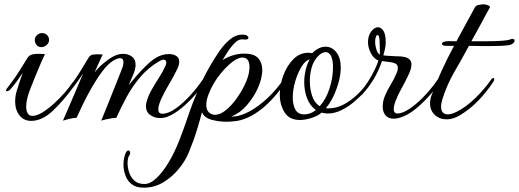

<svg xmlns="http://www.w3.org/2000/svg" viewBox="-20 -542 2400 888"><path d="M172 -324Q157 -324 149 -334Q141 -344 141 -357Q141 -371 151.5 -380Q162 -389 174 -389Q189 -389 198 -379.5Q207 -370 207 -357Q207 -344 196 -334Q185 -324 172 -324ZM124 17Q90 17 70 -8.5Q50 -34 50 -73Q50 -101 60 -130Q65 -146 72 -167.5Q79 -189 85 -205Q72 -186 58.5 -167Q45 -148 29 -130Q20 -120 12 -120Q8 -120 8 -124Q8 -128 13 -134Q48 -179 71.5 -217Q95 -255 107 -274Q115 -288 133 -291Q151 -294 164 -293Q168 -293 173 -292.5Q178 -292 188 -292Q182 -280 169.5 -251.5Q157 -223 144 -190.5Q131 -158 121 -133Q112 -111 106.5 -89Q101 -67 101 -49Q101 -30 108 -18Q115 -6 130 -6Q150 -6 176 -22Q202 -38 228.5 -62Q255 -86 277.5 -111.5Q300 -137 313 -157Q317 -163 322 -163Q327 -163 327 -155Q327 -149 323 -144Q271 -73 222.5 -28Q174 17 124 17Z M931 -185Q934 -185 934 -180Q934 -173 926 -161Q907 -131 878.5 -99Q850 -67 819.5 -42Q789 -17 761 -5Q742 4 720 4Q695 4 675 -10Q655 -24 655 -51Q655 -55 655.5 -59Q656 -63 657 -67Q664 -96 680 -124.5Q696 -153 714.5 -181.5Q733 -210 745 -237Q749 -245 749 -252Q749 -266 736 -266Q728 -266 715 -258Q666 -229 630 -187Q594 -145 567 -96Q540 -47 518 3Q504 3 480 8Q456 13 448 16Q448 16 457.5 -7Q467 -30 481 -65Q495 -100 509.5 -136.5Q524 -173 535 -200.5Q546 -228 548 -235Q551 -246 551 -254Q551 -273 535 -273Q523 -273 503 -261Q479 -246 454 -213Q429 -180 405.5 -139Q382 -98 363.5 -60Q345 -22 334 3Q319 3 299.5 8Q280 13 271 16Q271 16 288.5 -24Q306 -64 333 -128Q341 -147 347 -161Q353 -175 357 -185L365 -203Q352 -184 339 -165.5Q326 -147 311 -130Q302 -120 294 -120Q290 -120 290 -124Q290 -126 296 -133Q331 -178 354 -216.5Q377 -255 389 -274Q397 -288 409.5 -289.5Q422 -291 431 -291L455 -290Q449 -277 438.5 -254.5Q428 -232 417 -206Q433 -228 457.5 -248.5Q482 -269 504 -281Q527 -293 550 -293Q573 -293 590 -280.5Q607 -268 607 -243Q607 -240 607 -237Q607 -234 606 -230Q603 -211 592.5 -188Q582 -165 575 -148Q590 -167 611 -191Q632 -215 655.5 -238Q679 -261 700 -274Q729 -292 762 -292Q781 -292 795 -283.5Q809 -275 809 -256Q809 -241 799 -221Q782 -186 761.5 -152Q741 -118 725 -83Q712 -53 712 -36Q712 -16 731 -16Q758 -16 791.5 -39.5Q825 -63 858.5 -99.5Q892 -136 917 -173Q926 -185 931 -185Z M645 326Q609 326 588.5 309.5Q568 293 559.5 268Q551 243 551 219Q551 199 555.5 182.5Q560 166 565 159Q570 154 573 154Q582 154 582 166Q582 172 578 177Q570 187 570 213Q570 232 577 254.5Q584 277 601 293Q618 309 648 309Q675 309 704 281.5Q733 254 760.5 208Q788 162 810 105Q827 62 841 20.5Q855 -21 871 -64Q888 -107 907.5 -151Q927 -195 954 -241Q973 -274 995.5 -306.5Q1018 -339 1044.5 -360.5Q1071 -382 1100 -382Q1115 -382 1122 -377.5Q1129 -373 1129 -368Q1129 -359 1115 -359L1098 -360Q1082 -360 1064 -341.5Q1046 -323 1031.5 -300Q1017 -277 1009 -264Q1029 -277 1055.5 -285.5Q1082 -294 1109 -294Q1156 -294 1174.5 -272.5Q1193 -251 1193 -219Q1193 -198 1187 -175Q1181 -152 1171 -131Q1152 -90 1120.5 -54Q1089 -18 1049 -3Q1088 -2 1132.5 -26Q1177 -50 1218.5 -89.5Q1260 -129 1289 -172Q1294 -180 1300 -180Q1306 -180 1306 -173Q1306 -170 1303 -165Q1247 -83 1190 -38Q1133 7 1078 17Q1069 18 1056 19.5Q1043 21 1027 21Q993 21 959 12Q925 3 914 -23Q908 2 892.5 53.5Q877 105 854 161Q839 199 808.5 237Q778 275 736.5 300.5Q695 326 645 326ZM974 -11Q998 -11 1024 -32Q1050 -53 1072.5 -84Q1095 -115 1111 -148Q1127 -181 1131 -205Q1134 -220 1134 -231Q1134 -276 1101 -276Q1088 -276 1070 -266Q1038 -247 1001.5 -203Q965 -159 945 -107Q939 -92 936.5 -80Q934 -68 934 -57Q934 -34 946 -22.5Q958 -11 974 -11Z M1367 13Q1318 13 1296 -22.5Q1274 -58 1274 -105Q1274 -149 1290.5 -193.5Q1307 -238 1336.5 -268Q1366 -298 1406 -298Q1408 -298 1415 -297.5Q1422 -297 1424 -296Q1454 -326 1486 -326Q1515 -326 1535.5 -300.5Q1556 -275 1556 -229Q1556 -197 1546 -161Q1536 -125 1520.5 -93.5Q1505 -62 1487 -42Q1491 -41 1494 -41Q1497 -41 1501 -41Q1536 -41 1570 -59Q1604 -77 1634.5 -106.5Q1665 -136 1688 -171Q1693 -177 1695 -177Q1700 -177 1700 -170Q1700 -163 1696 -158Q1686 -140 1665 -116.5Q1644 -93 1616.5 -70Q1589 -47 1558 -32Q1527 -17 1496 -17Q1489 -17 1481.5 -18.5Q1474 -20 1467 -21Q1451 -6 1421 3.5Q1391 13 1367 13ZM1459 -51Q1488 -83 1504 -133Q1520 -183 1520 -229Q1520 -235 1520 -241Q1520 -247 1519 -252Q1516 -278 1507 -289.5Q1498 -301 1486 -301Q1468 -301 1448.5 -279.5Q1429 -258 1421 -228Q1413 -199 1413 -167Q1413 -130 1424 -97.5Q1435 -65 1459 -51ZM1387 -13Q1416 -13 1441 -33Q1413 -53 1400 -88Q1387 -123 1387 -162Q1387 -190 1393.5 -217.5Q1400 -245 1412 -267Q1393 -263 1375 -234Q1357 -205 1345.5 -166Q1334 -127 1334 -91Q1334 -58 1346 -35.5Q1358 -13 1387 -13Z M1801 7Q1776 7 1763 -8.5Q1750 -24 1750 -49Q1750 -60 1752.5 -73.5Q1755 -87 1761 -100Q1772 -126 1786.5 -149.5Q1801 -173 1813 -201Q1820 -216 1820 -228Q1820 -243 1808 -248.5Q1796 -254 1779 -255.5Q1762 -257 1747 -260Q1731 -214 1709.5 -178Q1688 -142 1656 -106Q1645 -95 1640 -95Q1636 -95 1636 -99Q1636 -106 1647 -118Q1669 -143 1686.5 -171.5Q1704 -200 1715.5 -225Q1727 -250 1730 -262Q1708 -271 1695 -296.5Q1682 -322 1682 -347Q1682 -377 1697 -396.5Q1712 -416 1728 -416Q1742 -416 1753 -400Q1764 -384 1764 -346Q1764 -330 1760 -313.5Q1756 -297 1753 -286Q1765 -284 1781 -283.5Q1797 -283 1808 -282Q1821 -282 1833.5 -281Q1846 -280 1856 -277Q1883 -269 1883 -244Q1883 -222 1866 -189Q1853 -161 1837 -133Q1821 -105 1810 -76Q1806 -66 1803.5 -55.5Q1801 -45 1801 -37Q1801 -17 1819 -17Q1829 -17 1845 -23Q1873 -35 1903.5 -61Q1934 -87 1961 -118Q1988 -149 2005 -175Q2014 -188 2021 -188Q2025 -188 2025 -183Q2025 -176 2017 -165Q2000 -138 1971.5 -105.5Q1943 -73 1911 -45.5Q1879 -18 1849 -5Q1821 7 1801 7ZM1736 -289Q1737 -293 1737 -303Q1737 -311 1736.5 -320.5Q1736 -330 1736 -340Q1736 -382 1725 -380Q1721 -379 1718 -370Q1715 -361 1715 -349Q1715 -332 1720.5 -314Q1726 -296 1736 -289Z M2046 10Q2013 10 1991 -10.5Q1969 -31 1969 -64Q1969 -81 1975 -99Q1995 -154 2022 -213.5Q2049 -273 2080 -330H2046Q2024 -330 2024 -339Q2024 -344 2030.5 -347.5Q2037 -351 2046 -351Q2056 -352 2067 -351.5Q2078 -351 2091 -351L2177 -509Q2181 -517 2195.5 -519.5Q2210 -522 2217 -522Q2228 -522 2238.5 -517Q2249 -512 2245 -506Q2242 -502 2232.5 -484Q2223 -466 2210 -442Q2197 -418 2183.5 -393.5Q2170 -369 2160 -351H2203Q2228 -351 2256.5 -351.5Q2285 -352 2308 -354Q2331 -356 2338 -359Q2344 -362 2350 -362Q2360 -362 2360 -354Q2360 -345 2346 -337Q2336 -332 2307 -330.5Q2278 -329 2240 -329H2206Q2193 -329 2178 -329.5Q2163 -330 2149 -330Q2116 -269 2081.5 -209.5Q2047 -150 2026 -83Q2020 -64 2020 -49Q2020 -13 2052 -13Q2068 -13 2092 -25Q2136 -47 2178 -88Q2220 -129 2251 -173Q2256 -181 2262 -181Q2266 -181 2266 -176Q2266 -171 2262 -164Q2230 -116 2191.5 -76Q2153 -36 2104 -7Q2073 10 2046 10Z"/></svg>

Font: Gwendolyn
Style: Bold
Weight: 700
Designer: Robert E. Leuschke
Foundry: Robert E. Leuschke
Version: Version 1.010; ttfautohint (v1.8.3)